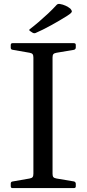

<svg xmlns="http://www.w3.org/2000/svg" viewBox="-20 -963 443 983"><path d="M151 0V-742H249V0ZM44 0Q35 0 35 -10V-23Q35 -33 45 -34L131 -49Q143 -51 147 -56.5Q151 -62 151 -74V-215H249V-73Q249 -61 253.5 -56Q258 -51 270 -49L359 -34Q368 -31 368 -22V-9Q368 0 358 0ZM35 -732Q35 -742 44 -742H358Q368 -742 368 -733V-720Q368 -711 359 -708L270 -693Q258 -691 253.5 -686Q249 -681 249 -669V-527H151V-668Q151 -680 147 -685.5Q143 -691 131 -693L45 -708Q35 -709 35 -719ZM134 -804Q126 -809 133 -814Q154 -830 178 -850.5Q202 -871 226 -893.5Q250 -916 269 -937Q275 -944 285 -943Q303 -940 316.5 -933.5Q330 -927 340 -919Q346 -912 347.5 -907Q349 -902 343.5 -896.5Q338 -891 324 -882Q286 -858 241.5 -833.5Q197 -809 162 -794Q154 -791 146 -796Z"/></svg>

Font: Hahmlet
Style: Regular
Weight: 400
Designer: Minjoo Ham & Mark Frömberg
Foundry: hypertype
Version: Version 1.002